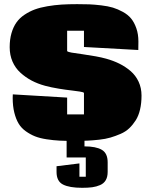

<svg xmlns="http://www.w3.org/2000/svg" viewBox="-20 -668 730 930"><path d="M26.9 0ZM302.7 6.8H389.2V41Q444.8 41 473.1 57.6Q501.5 74.2 501.5 118.2V164.6Q501.5 189 492.2 204.8Q482.9 220.7 464.8 228.5Q446.8 236.3 426.8 239Q406.7 241.7 377.9 241.7Q316.4 241.7 285.2 225.8Q253.9 210 253.9 164.6V137.2L364.7 123.5V188H395.5V94.7H302.7ZM386.7 -217.8H387.2Q383.3 -222.2 365.7 -224.6Q356.4 -226.1 333.3 -229Q310.1 -231.9 297.1 -233.6Q284.2 -235.4 264.9 -238.5Q245.6 -241.7 229.5 -245.1Q213.4 -248.5 198.7 -252.4Q162.6 -262.2 133.1 -277.8Q103.5 -293.5 78.9 -315.9Q54.2 -338.4 40.5 -369.9Q26.9 -401.4 26.9 -439.5Q26.9 -477.1 35.6 -507.3Q44.4 -537.6 59.6 -559.1Q74.7 -580.6 98.4 -596.4Q122.1 -612.3 148.4 -622.1Q174.8 -631.8 209.5 -637.7Q244.1 -643.6 277.8 -645.8Q311.5 -647.9 353.5 -647.9Q387.7 -647.9 412.4 -647Q437 -646 470.2 -642.1Q503.4 -638.2 526.9 -631.1Q550.3 -624 575.2 -610.4Q600.1 -596.7 615.2 -578.1Q630.4 -559.6 640.4 -531Q650.4 -502.4 650.4 -466.8Q650.4 -433.1 649.9 -425.8L386.7 -440.4V-519H305.2V-420.4Q309.6 -416 327.1 -413.1Q340.3 -411.1 378.9 -405.5Q417.5 -399.9 444.3 -395Q471.2 -390.1 494.1 -383.8Q529.3 -374 558.3 -359.6Q587.4 -345.2 612.3 -324Q637.2 -302.7 651.4 -272.2Q665.5 -241.7 665.5 -205.1Q665.5 -168 658.4 -137.7Q651.4 -107.4 637.5 -85.4Q623.5 -63.5 606.2 -46.9Q588.9 -30.3 564 -19.5Q539.1 -8.8 515.1 -1.7Q491.2 5.4 459.5 8.8Q427.7 12.2 400.9 13.4Q374 14.6 339.4 14.6Q298.3 14.6 268.6 13.2Q238.8 11.7 205.6 6.6Q172.4 1.5 149.7 -7.6Q127 -16.6 105 -32.2Q83 -47.9 70.1 -69.6Q57.1 -91.3 49.3 -122.6Q41.5 -153.8 41.5 -193.8Q41.5 -205.1 42 -210.9L305.2 -195.3V-113.8H386.7Z"/></svg>

Font: Coda ExtraBold
Style: Regular
Weight: 800
Version: Version 2.001; ttfautohint (v0.8) -r 50 -G 200 -x